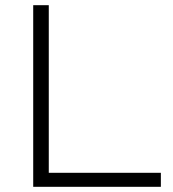

<svg xmlns="http://www.w3.org/2000/svg" viewBox="-20 -720 665 740"><path d="M108 0H600V-54H168V-700H108Z"/></svg>

Font: Resamitz
Style: Regular
Weight: 500
Designer: gluk
Foundry: gluk
Version: Version 0.047